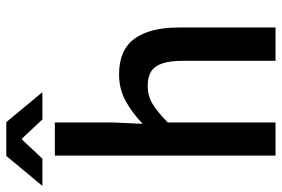

<svg xmlns="http://www.w3.org/2000/svg" viewBox="-185 -740 904 616"><g transform="rotate(-90 267.0 -432.0)"><path d="M177.7 -426.3Q215.3 -461.9 252.9 -481.9Q290.5 -502 336.4 -502Q414.1 -502 450.4 -453.1Q486.8 -404.3 486.8 -309.1V0H379.9V-294.9Q379.9 -337.4 371.8 -362.3Q363.8 -387.2 346.2 -398.7Q328.6 -410.2 299.8 -410.2Q268.1 -410.2 242.4 -395Q216.8 -379.9 182.1 -345.7V0H75.7V-708H182.1V-522ZM279.3 -748H191.9L130.9 -813H127L65.9 -748H-21.5L74.7 -863.8H183.1Z"/></g></svg>

Font: Varta
Style: Bold
Weight: 700
Designer: Joana Correia, Viktoriya Grabowska, Eben Sorkin
Foundry: Sorkin Type
Version: Version 1.002; ttfautohint (v1.3) -l 8 -r 24 -G 200 -x 12 -H